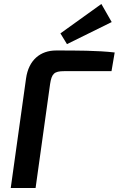

<svg xmlns="http://www.w3.org/2000/svg" viewBox="-20 -946 597 966"><path d="M490 -926 284 -778 317 -724 542 -835ZM262 -692C184 -692 124 -645 111 -551L34 0H159L232 -523C240 -575 252 -588 303 -588H541L557 -682C470 -692 363 -692 262 -692Z"/></svg>

Font: Exo 2 Semi Bold
Style: Italic
Weight: 600
Italic angle: -8°
Designer: Natanael Gama
Version: Version 1.001;PS 001.001;hotconv 1.0.88;makeotf.lib2.5.64775